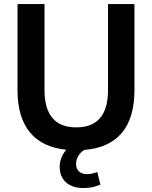

<svg xmlns="http://www.w3.org/2000/svg" viewBox="-20 -739 759 958"><path d="M395 199.2C428.7 199.2 453.6 194.3 481 182.1L465.3 119.1C447.3 126.5 431.2 129.9 413.6 129.9C381.3 129.9 359.4 111.8 359.4 78.6C359.4 50.8 375 25.9 399.4 9.3C565.4 -3.9 650.9 -103.5 650.9 -289.6V-718.8H519V-290C519 -164.6 465.3 -103.5 360.4 -103.5C255.9 -103.5 202.1 -164.6 202.1 -290V-718.8H67.4V-289.6C67.4 -107.4 151.4 -8.3 310.5 8.3C289.6 32.7 277.8 62 277.8 93.3C277.8 158.7 322.3 199.2 395 199.2Z"/></svg>

Font: Winston SemiBold
Style: Regular
Weight: 600
Designer: Vernon Adams, Kim Jin-seong, David Berlow, Cristiano Sobral
Foundry: The Winston Project Authors
Version: Version 3.004